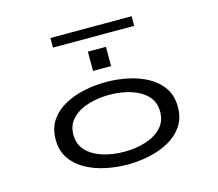

<svg xmlns="http://www.w3.org/2000/svg" viewBox="-119 -1012 1337 1176"><g transform="rotate(-15 550.0 -424.0)"><path d="M552 11Q483.5 11 415 -3.2Q346.5 -17.5 289.8 -48.5Q233 -79.5 198.5 -129.5Q164 -179.5 164 -251Q164 -322.5 198.5 -372.5Q233 -422.5 289.8 -453.2Q346.5 -484 415 -498Q483.5 -512 552 -512Q620 -512 688.5 -498Q757 -484 813.5 -453.2Q870 -422.5 904.5 -372.5Q939 -322.5 939 -251Q939 -179.5 904.5 -129.5Q870 -79.5 813.5 -48.5Q757 -17.5 688.5 -3.2Q620 11 552 11ZM552 -70Q625.5 -70 688 -89.8Q750.5 -109.5 788.5 -149.5Q826.5 -189.5 826.5 -251Q826.5 -312.5 788.2 -352.2Q750 -392 687.5 -411.5Q625 -431 552 -431Q478.5 -431 416 -411.5Q353.5 -392 315 -352.2Q276.5 -312.5 276.5 -251Q276.5 -189.5 314.8 -149.5Q353 -109.5 415.8 -89.8Q478.5 -70 552 -70ZM494 -720H608.5V-598H494ZM294 -799.5V-860.5H809V-799.5Z"/></g></svg>

Font: Trispace Expanded
Style: Regular
Weight: 400
Width: 7
Designer: Tyler Finck
Foundry: Etcetera Type Company
Version: Version 1.210; ttfautohint (v1.8.3)